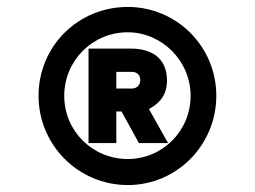

<svg xmlns="http://www.w3.org/2000/svg" viewBox="-20 -804 734 553"><path d="M348 -271C490 -271 603 -387 603 -528C603 -671 488 -784 348 -784C205 -784 91 -671 91 -528C91 -387 205 -271 348 -271ZM165 -528C165 -628 245 -711 348 -711C446 -711 529 -629 529 -528C529 -427 448 -346 348 -346C247 -346 165 -426 165 -528ZM235 -392H315V-483H330L380 -392H464L409 -490C437 -505 461 -528 461 -572C461 -637 416 -664 358 -664H235ZM315 -549V-597H360C375 -597 384 -588 384 -573C384 -560 375 -549 360 -549Z"/></svg>

Font: Mluvka ExtraBold
Style: Regular
Weight: 800
Designer: Modified by Jiří Krblich, Original typeface by Gumpita Rahayu
Foundry: Gumpita Rahayu & Jiří Krblich
Version: Version 2.000;Glyphs 3.1.1 (3134)